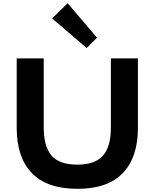

<svg xmlns="http://www.w3.org/2000/svg" viewBox="-20 -1177 972 1207"><path d="M847 -810V-373Q847 -188 752 -89Q657 10 467 10Q276 10 180.5 -88.5Q85 -187 85 -373V-810H255V-374Q255 -256 304 -199Q353 -142 466 -142Q578 -142 627.5 -199Q677 -256 677 -374V-810ZM405 -1157 590 -940 525 -875 308 -1061Z"/></svg>

Font: Sinkin Sans 700 Bold
Style: Bold
Weight: 700
Designer: Keith Bates
Foundry: K-Type
Version: Sinkin Sans (version 1.0)  by Keith Bates   •   © 2014   www